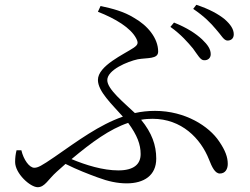

<svg xmlns="http://www.w3.org/2000/svg" viewBox="-20 -768 1040 800"><path d="M784 -566C804 -539 815 -517 830 -517C846 -516 858 -526 858 -542C858 -563 846 -581 822 -604C796 -628 760 -652 705 -674L690 -656C735 -624 763 -591 784 -566ZM879 -647C902 -622 912 -599 928 -599C942 -599 954 -607 954 -625C954 -646 941 -666 916 -688C890 -709 853 -730 798 -748L785 -731C832 -699 857 -673 879 -647ZM69 -142H49C45 -126 43 -111 43 -93C43 -45 106 12 137 12C167 12 180 -20 217 -53L253 -85C303 -60 348 -43 386 -29C431 -12 470 -4 508 -4C580 -4 631 -37 631 -107C631 -163 613 -214 568 -269C584 -272 600 -273 616 -273C736 -273 816 -192 851 -103C863 -72 876 -45 896 -45C919 -45 929 -64 929 -85C929 -113 919 -141 893 -179C851 -242 752 -306 626 -306C597 -306 569 -303 542 -297C497 -340 427 -396 427 -434C427 -477 512 -512 554 -521C594 -528 639 -521 639 -553C639 -609 595 -662 538 -694C496 -720 450 -732 399 -743L388 -719C462 -690 524 -652 547 -609C557 -590 556 -582 537 -569C497 -542 388 -494 388 -435C388 -387 447 -333 492 -282C394 -248 305 -182 207 -114C153 -77 138 -69 123 -69C102 -69 78 -103 69 -142ZM514 -256C552 -204 566 -166 566 -126C566 -84 538 -58 473 -58C409 -58 338 -80 278 -105C363 -176 437 -230 514 -256Z"/></svg>

Font: Noto Serif CJK TC
Style: Regular
Weight: 400
Designer: Ryoko NISHIZUKA 西塚涼子 (kana & ideographs); Frank Grießhammer (Latin, Greek & Cyrillic); Wenlong ZHANG 张文龙 (bopomofo); San
Foundry: Adobe
Version: Version 2.001;hotconv 1.1.0;makeotfexe 2.6.0